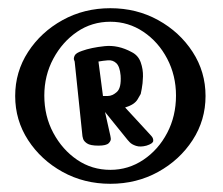

<svg xmlns="http://www.w3.org/2000/svg" viewBox="-20 -448 544 468"><path d="M17 -214Q17 -273 48.5 -321.5Q80 -370 132.5 -399Q185 -428 249 -428Q313 -428 365.5 -399Q418 -370 449.5 -321.5Q481 -273 481 -214Q481 -155 449.5 -106.5Q418 -58 365.5 -29Q313 0 249 0Q185 0 132.5 -29Q80 -58 48.5 -106.5Q17 -155 17 -214ZM88 -215Q88 -165 110 -124Q132 -83 168 -58.5Q204 -34 249 -34Q293 -34 329.5 -58.5Q366 -83 387.5 -124Q409 -165 409 -215Q409 -264 387.5 -305Q366 -346 329.5 -370.5Q293 -395 249 -395Q204 -395 168 -370.5Q132 -346 110 -305Q88 -264 88 -215ZM181 -116 162 -298Q162 -298 160.5 -302Q159 -306 162 -312.5Q165 -319 180 -324Q202 -332 235 -335.5Q268 -339 301 -321Q317 -313 323 -296Q329 -279 328.5 -261.5Q328 -244 325.5 -231.5Q323 -219 323 -219Q323 -219 315.5 -206Q308 -193 285 -186L344 -122Q344 -122 349 -116.5Q354 -111 353.5 -104.5Q353 -98 337 -93Q322 -89 311.5 -92.5Q301 -96 296 -101.5Q291 -107 291 -107L236 -175L249 -117Q249 -117 250 -111Q251 -105 245 -99Q239 -93 220 -93Q200 -93 192 -98.5Q184 -104 182.5 -110Q181 -116 181 -116ZM220 -298 231 -214Q231 -214 242.5 -214Q254 -214 265 -224Q276 -234 274 -264Q272 -286 263.5 -294Q255 -302 243 -301Q231 -300 220 -298Z"/></svg>

Font: Nerko One
Style: Regular
Weight: 400
Designer: Nermin Kahrimanovic
Foundry: Nermin Kahrimanovic
Version: Version 1.101